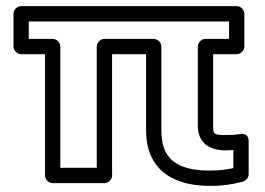

<svg xmlns="http://www.w3.org/2000/svg" viewBox="-20 -573 864 627"><path d="M665 -16C551 -16 507 -59 507 -147V-421C507 -436 493 -446 482 -446H321C306 -446 296 -432 296 -421V-25H177V-421C177 -436 163 -446 152 -446H74V-503H728V-446H651C636 -446 626 -432 626 -421V-162C626 -108 662 -82 717 -82C725 -82 734 -83 742 -83V-24C718 -19 696 -16 665 -16ZM665 34C708 34 741 29 773 20C784 17 792 7 792 -4V-111C792 -141 767 -136 761 -135C752 -133 734 -132 717 -132C676 -132 676 -136 676 -162V-396H753C764 -396 778 -406 778 -421V-528C778 -539 768 -553 753 -553H49C38 -553 24 -543 24 -528V-421C24 -410 34 -396 49 -396H127V0C127 11 137 25 152 25H321C332 25 346 15 346 0V-396H457V-147C457 -29 533 34 665 34Z"/></svg>

Font: Asimov
Style: XWidOu
Weight: 500
Designer: Google
Version: Version 2.000980; 2014